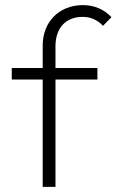

<svg xmlns="http://www.w3.org/2000/svg" viewBox="-20 -731 456 751"><path d="M147 -553V-465H26V-420H147V0H197V-420H361V-465H197V-550C197 -620 236 -665 303 -665C334 -665 360 -654 383 -630L416 -664C387 -694 350 -711 304 -711C212 -711 147 -646 147 -553Z"/></svg>

Font: MV Cash ExtraLight
Style: Regular
Weight: 200
Designer: Rodrigo Fuenzalida
Foundry: fragTYPE
Version: Version 1.100;Glyphs 3.1.2 (3151)